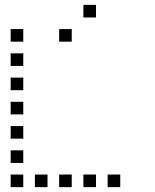

<svg xmlns="http://www.w3.org/2000/svg" viewBox="-20 -796 640 792"><path d="M325 -776Q324 -776 324 -776Q324 -776 324 -775V-725Q324 -724 324 -724Q324 -724 325 -724H375Q376 -724 376 -724Q376 -724 376 -725V-775Q376 -776 376 -776Q376 -776 375 -776ZM25 -676Q24 -676 24 -676Q24 -676 24 -675V-625Q24 -624 24 -624Q24 -624 25 -624H75Q76 -624 76 -624Q76 -624 76 -625V-675Q76 -676 76 -676Q76 -676 75 -676ZM225 -676Q224 -676 224 -676Q224 -676 224 -675V-625Q224 -624 224 -624Q224 -624 225 -624H275Q276 -624 276 -624Q276 -624 276 -625V-675Q276 -676 276 -676Q276 -676 275 -676ZM25 -576Q24 -576 24 -576Q24 -576 24 -575V-525Q24 -524 24 -524Q24 -524 25 -524H75Q76 -524 76 -524Q76 -524 76 -525V-575Q76 -576 76 -576Q76 -576 75 -576ZM25 -476Q24 -476 24 -476Q24 -476 24 -475V-425Q24 -424 24 -424Q24 -424 25 -424H75Q76 -424 76 -424Q76 -424 76 -425V-475Q76 -476 76 -476Q76 -476 75 -476ZM25 -376Q24 -376 24 -376Q24 -376 24 -375V-325Q24 -324 24 -324Q24 -324 25 -324H75Q76 -324 76 -324Q76 -324 76 -325V-375Q76 -376 76 -376Q76 -376 75 -376ZM25 -276Q24 -276 24 -276Q24 -276 24 -275V-225Q24 -224 24 -224Q24 -224 25 -224H75Q76 -224 76 -224Q76 -224 76 -225V-275Q76 -276 76 -276Q76 -276 75 -276ZM25 -176Q24 -176 24 -176Q24 -176 24 -175V-125Q24 -124 24 -124Q24 -124 25 -124H75Q76 -124 76 -124Q76 -124 76 -125V-175Q76 -176 76 -176Q76 -176 75 -176ZM25 -76Q24 -76 24 -76Q24 -76 24 -75V-25Q24 -24 24 -24Q24 -24 25 -24H75Q76 -24 76 -24Q76 -24 76 -25V-75Q76 -76 76 -76Q76 -76 75 -76ZM125 -76Q124 -76 124 -76Q124 -76 124 -75V-25Q124 -24 124 -24Q124 -24 125 -24H175Q176 -24 176 -24Q176 -24 176 -25V-75Q176 -76 176 -76Q176 -76 175 -76ZM225 -76Q224 -76 224 -76Q224 -76 224 -75V-25Q224 -24 224 -24Q224 -24 225 -24H275Q276 -24 276 -24Q276 -24 276 -25V-75Q276 -76 276 -76Q276 -76 275 -76ZM325 -76Q324 -76 324 -76Q324 -76 324 -75V-25Q324 -24 324 -24Q324 -24 325 -24H375Q376 -24 376 -24Q376 -24 376 -25V-75Q376 -76 376 -76Q376 -76 375 -76ZM425 -76Q424 -76 424 -76Q424 -76 424 -75V-25Q424 -24 424 -24Q424 -24 425 -24H475Q476 -24 476 -24Q476 -24 476 -25V-75Q476 -76 476 -76Q476 -76 475 -76Z"/></svg>

Font: Doto
Style: Regular
Weight: 400
Monospace: yes
Version: Version 1.000